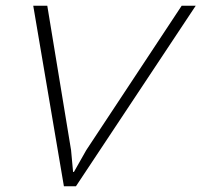

<svg xmlns="http://www.w3.org/2000/svg" viewBox="-20 -650 703 670"><path d="M663 -630 245 0H203L96 -630H145L228 -126L235 -50H238L281 -126L614 -630Z"/></svg>

Font: TypoPRO Sinkin Sans
Style: 200 X Light Italic
Weight: 200
Italic angle: -112°
Designer: Keith Bates
Foundry: K-Type
Version: Sinkin Sans (version 1.0)  by Keith Bates   •   © 2014   www